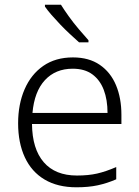

<svg xmlns="http://www.w3.org/2000/svg" viewBox="-20 -786 592 816"><path d="M290 -542Q358 -542 404 -510.5Q450 -479 473 -424Q496 -369 496 -298V-259H116Q117 -153 166 -96.5Q215 -40 307 -40Q356 -40 393 -48.5Q430 -57 474 -76V-24Q435 -7 395.5 1.5Q356 10 305 10Q225 10 169.5 -23Q114 -56 85.5 -117.5Q57 -179 57 -262Q57 -343 84.5 -406.5Q112 -470 164 -506Q216 -542 290 -542ZM289 -494Q216 -494 171 -445.5Q126 -397 118 -306H437Q437 -362 421 -404Q405 -446 372.5 -470Q340 -494 289 -494ZM239 -766Q252 -745 272 -717Q292 -689 315 -662Q338 -635 356 -615V-606H316Q298 -622 277 -641.5Q256 -661 236 -682Q216 -703 199 -722.5Q182 -742 171 -758V-766Z"/></svg>

Font: Noto Sans Georgian Light
Style: Regular
Weight: 300
Version: Version 2.002